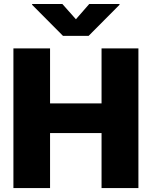

<svg xmlns="http://www.w3.org/2000/svg" viewBox="-20 -952 768 972"><path d="M47.9 0H233.4V-278.3H494.1V0H680.7V-707H494.1V-428.7H233.4V-707H47.9ZM295.9 -931.6H142.6V-927.7L298.8 -770.5H428.7L585 -927.7V-931.6H431.6L364.3 -854.5Z"/></svg>

Font: Pretendard Black
Style: Regular
Weight: 900
Designer: Base glyphs from Inter by Rasmus Andersson; Hangeul glyphs from Noto Sans CJK(Source Han Sans) by Jang Soo-young and Kan
Foundry: Kil Hyung-jin
Version: Version 1.309;Glyphs 3.2 (3225)